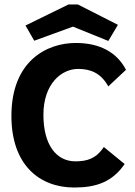

<svg xmlns="http://www.w3.org/2000/svg" viewBox="-20 -826 603 858"><path d="M133 -644 306 -707 464 -643 507 -715 328 -806H286L94 -712ZM312 12C410 12 482 -13 537 -93L444 -169C411 -119 372 -105 317 -105C232 -105 174 -178 174 -313C174 -452 255 -518 329 -518C383 -518 430 -501 464 -440L543 -514C503 -592 426 -634 319 -634C187 -634 31 -552 31 -308C31 -89 156 12 312 12Z"/></svg>

Font: Inconsolata SemiExpanded Black
Style: Regular
Weight: 900
Width: 6
Monospace: yes
Designer: Raph Levien, Cyreal, Brenton Simpson
Foundry: Raph Levien, Cyreal, Google
Version: Version 3.100